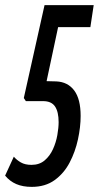

<svg xmlns="http://www.w3.org/2000/svg" viewBox="-33 -720 386 750"><path d="M-13 -34 21 -108Q32 -95 48.5 -85.5Q65 -76 90 -76Q121 -76 141.5 -93.5Q162 -111 174 -137.5Q186 -164 191 -192.5Q196 -221 196 -243Q196 -283 182 -304Q168 -325 135 -325H68L60 -337L141 -700H333L320 -614H194L149 -403L187 -402Q232 -400 257 -366.5Q282 -333 282 -267Q282 -224 271.5 -175.5Q261 -127 239 -85Q217 -43 180.5 -16.5Q144 10 91 10Q56 10 30.5 -1Q5 -12 -13 -34Z"/></svg>

Font: Georama Extra Condensed Medium
Style: Italic
Weight: 500
Width: 2
Italic angle: -9°
Designer: Jean-Baptiste Levee
Foundry: Production Type
Version: Version 1.000